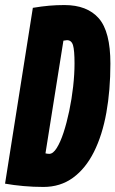

<svg xmlns="http://www.w3.org/2000/svg" viewBox="-38 -730 457 760"><path d="M134 10Q94 10 55 6.5Q16 3 -18 -3L92 -699Q128 -705 157 -707.5Q186 -710 217 -710Q307 -710 353 -657.5Q399 -605 399 -478Q399 -373 383 -284Q367 -195 334 -129Q301 -63 251 -26.5Q201 10 134 10ZM157 -121Q172 -121 186.5 -144Q201 -167 213.5 -205Q226 -243 236 -290.5Q246 -338 251.5 -387Q257 -436 257 -479Q257 -531 251 -551Q245 -571 227 -571Q223 -571 220 -570Q217 -569 213 -569L142 -123Q149 -121 157 -121Z"/></svg>

Font: Georama ExtraCondensed ExtraBold
Style: Italic
Weight: 800
Width: 2
Italic angle: -9°
Designer: Jean-Baptiste Levee
Foundry: Production Type
Version: Version 1.000